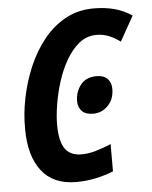

<svg xmlns="http://www.w3.org/2000/svg" viewBox="-53 -768 649 822"><g transform="rotate(-5 272.0 -357.0)"><path d="M242 10Q143 10 93 -55Q43 -120 43 -235Q42 -300 56 -368.5Q70 -437 97 -500.5Q124 -564 164.5 -614.5Q205 -665 259 -694.5Q313 -724 380 -724Q428 -724 468 -713.5Q508 -703 544 -679L484 -572Q460 -590 435 -600Q410 -610 382 -610Q340 -610 307.5 -583.5Q275 -557 251 -515Q227 -473 211.5 -423.5Q196 -374 188.5 -326Q181 -278 181 -242Q181 -171 203.5 -138.5Q226 -106 274 -106Q305 -106 337 -115.5Q369 -125 402 -139V-22Q369 -8 327.5 1Q286 10 242 10ZM340 -275Q307 -275 291 -291.5Q275 -308 275 -335Q275 -373 298 -403.5Q321 -434 368 -434Q397 -434 413.5 -418Q430 -402 430 -374Q430 -330 403.5 -302.5Q377 -275 340 -275Z"/></g></svg>

Font: Noto Sans Condensed
Style: Bold Italic
Weight: 700
Width: 3
Italic angle: -12°
Designer: Monotype Design Team
Foundry: Monotype Imaging Inc.
Version: Version 2.013; ttfautohint (v1.8.4.7-5d5b)